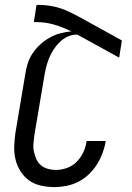

<svg xmlns="http://www.w3.org/2000/svg" viewBox="-20 -755 540 783"><path d="M202 8Q174 8 147 2Q120 -4 99 -19Q78 -34 64 -56Q50 -78 43.5 -104Q37 -130 38 -158Q39 -186 43 -214L83 -452Q86 -474 93 -496Q100 -518 113 -537.5Q126 -557 144 -573.5Q162 -590 182.5 -601.5Q203 -613 225.5 -619Q248 -625 271 -627Q237 -644 201 -654.5Q165 -665 126 -665H118L129 -735H137Q160 -735 183 -731.5Q206 -728 227 -721Q248 -714 268 -704Q288 -694 307 -684L477 -590L466 -520L295 -614H293Q274 -614 255.5 -605.5Q237 -597 222.5 -582.5Q208 -568 197 -550.5Q186 -533 179 -515Q172 -497 167.5 -478Q163 -459 160 -440L120 -203Q118 -186 116.5 -169Q115 -152 118.5 -136Q122 -120 128.5 -105.5Q135 -91 147 -81Q159 -71 175 -66.5Q191 -62 208 -62Q230 -62 253 -70Q276 -78 293 -95.5Q310 -113 320 -134.5Q330 -156 333 -179L334 -180H412L411 -178Q407 -154 398 -130Q389 -106 375 -84Q361 -62 341.5 -43.5Q322 -25 299 -13.5Q276 -2 251 3Q226 8 202 8Z"/></svg>

Font: Iosevka Term Curly Oblique
Style: Regular
Weight: 400
Italic angle: -9°
Designer: Belleve Invis
Foundry: Belleve Invis
Version: Version 32.3.0